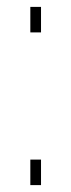

<svg xmlns="http://www.w3.org/2000/svg" viewBox="-20 -537 207 557"><path d="M68 -443V-517H99V-443ZM68 0V-74H99V0Z"/></svg>

Font: Raleway Thin ExtraLight
Style: Regular
Weight: 250
Version: Version 4.026